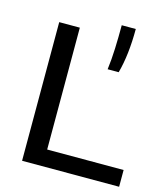

<svg xmlns="http://www.w3.org/2000/svg" viewBox="-119 -899 856 990"><g transform="rotate(15 309.5 -404.0)"><path d="M92 0V-740H202V-89.5H610V0ZM396 -570Q403 -624.5 405.2 -682.8Q407.5 -741 407.5 -808H482.5Q482.5 -670 455 -570Z"/></g></svg>

Font: Encode Sans Expanded Medium
Style: Regular
Weight: 500
Width: 7
Designer: Multiple Designers
Foundry: Impallari Type
Version: Version 3.000; ttfautohint (v1.8.3) -l 8 -r 50 -G 200 -x 14 